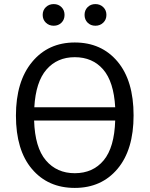

<svg xmlns="http://www.w3.org/2000/svg" viewBox="-20 -908 732 940"><path d="M346 -60Q435 -60 487.5 -123Q540 -186 544 -318H147Q151 -186 204.5 -123Q258 -60 346 -60ZM346 -628Q260 -628 207.5 -567.5Q155 -507 148 -383H544Q537 -508 485 -568Q433 -628 346 -628ZM346 -700Q477 -700 555.5 -606.5Q634 -513 634 -343Q634 -175 555.5 -81.5Q477 12 346 12Q215 12 136.5 -80.5Q58 -173 58 -342Q58 -509 137 -604.5Q216 -700 346 -700ZM485.5 -797Q470 -782 447 -782Q424 -782 409 -797Q394 -812 394 -835Q394 -858 409 -873Q424 -888 447 -888Q470 -888 485.5 -873Q501 -858 501 -835Q501 -812 485.5 -797ZM281 -797Q266 -782 243 -782Q220 -782 204.5 -797Q189 -812 189 -835Q189 -858 204.5 -873Q220 -888 243 -888Q266 -888 281 -873Q296 -858 296 -835Q296 -812 281 -797Z"/></svg>

Font: FiraSans
Style: Regular
Weight: 350
Designer: Carrois Corporate & Edenspiekermann AG
Foundry: Carrois Corporate GbR & Edenspiekermann AG
Version: Version 3.106;PS 003.106;hotconv 1.0.70;makeotf.lib2.5.58329